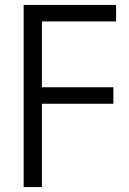

<svg xmlns="http://www.w3.org/2000/svg" viewBox="-20 -759 525 779"><path d="M76 0H150V-338H440V-405H150V-672H451V-739H76Z"/></svg>

Font: Involve
Style: Regular
Weight: 400
Designer: Stefan Peev
Foundry: Context Ltd.
Version: Version 1.001